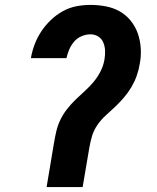

<svg xmlns="http://www.w3.org/2000/svg" viewBox="-20 -763 640 783"><path d="M170 0 200 -179Q204 -203 209.5 -227Q215 -251 226 -274Q237 -297 253 -317.5Q269 -338 288 -356.5Q307 -375 326.5 -392.5Q346 -410 362.5 -430Q379 -450 390.5 -473Q402 -496 406 -520Q409 -538 408.5 -555.5Q408 -573 401.5 -589Q395 -605 381 -614Q367 -623 349 -623Q331 -623 313 -615.5Q295 -608 282.5 -593.5Q270 -579 262.5 -561.5Q255 -544 251 -526H106Q111 -555 121.5 -582.5Q132 -610 148.5 -635Q165 -660 187.5 -681.5Q210 -703 236.5 -717.5Q263 -732 291.5 -737.5Q320 -743 349 -743Q381 -743 412 -737Q443 -731 468.5 -716.5Q494 -702 513 -678.5Q532 -655 542 -626.5Q552 -598 554 -566Q556 -534 550 -503Q546 -478 537.5 -454Q529 -430 516 -408Q503 -386 486 -366Q469 -346 450 -328Q431 -310 411.5 -292.5Q392 -275 377 -253Q362 -231 355 -207Q348 -183 344 -159L317 0Z"/></svg>

Font: Iosevka Curly HvExObl
Style: Regular
Weight: 900
Width: 7
Italic angle: -9°
Monospace: yes
Designer: Belleve Invis
Foundry: Belleve Invis
Version: Version 11.1.0; ttfautohint (v1.8.3)